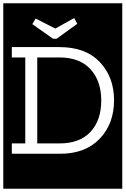

<svg xmlns="http://www.w3.org/2000/svg" viewBox="-32 -937 765 1170"><path d="M-12 213V-917H713V213ZM313 -701 439 -792 420 -827 305 -763 185 -824 165 -790 291 -701ZM663 -326Q663 -467 576.5 -558.5Q490 -650 331 -650H40V-587H122V-63H40V0H334Q488 0 575.5 -91.5Q663 -183 663 -326ZM585 -325Q585 -204 519.5 -133.5Q454 -63 330 -63H195V-587H330Q454 -587 519.5 -515Q585 -443 585 -325Z"/></svg>

Font: Zilla Slab Highlight
Style: Regular
Weight: 400
Designer: Typotheque Type Foundry
Foundry: Typotheque type foundry
Version: Version 1.1; 2017; ttfautohint (v1.6)